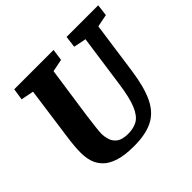

<svg xmlns="http://www.w3.org/2000/svg" viewBox="-160 -824 1012 1012"><g transform="rotate(-45 346.0 -318.5)"><path d="M301 11Q231 11 187 -3.5Q143 -18 119 -43Q95 -68 86 -98.5Q77 -129 77 -162Q77 -209 86 -272L127 -569L56 -583L66 -648H359L350 -583L280 -569L238 -278Q233 -241 229 -206Q225 -171 225 -159Q225 -136 232 -112.5Q239 -89 260.5 -73Q282 -57 325 -57Q365 -57 394 -73Q423 -89 443.5 -136.5Q464 -184 477 -278L518 -569L448 -583L456 -648H692L684 -583L614 -569L573 -278Q558 -171 527.5 -107.5Q497 -44 442.5 -16.5Q388 11 301 11Z"/></g></svg>

Font: Faustina Light ExtraBold
Style: Italic
Weight: 800
Italic angle: -8°
Version: Version 1.200